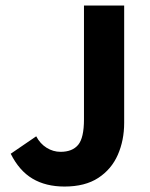

<svg xmlns="http://www.w3.org/2000/svg" viewBox="-20 -672 549 704"><path d="M216.5 12Q148 12 99.3 -16.9Q50.5 -45.8 19.3 -108.3L112.8 -172.2Q127 -145.1 150.9 -130.2Q174.9 -115.3 202 -115.3Q245.4 -115.3 266.7 -141Q287.9 -166.6 287.9 -234.1V-651.8H435.3V-221.9Q435.3 -157.5 412 -104.4Q388.8 -51.4 340.4 -19.7Q292 12 216.5 12Z"/></svg>

Font: Source Sans 3
Style: Regular
Weight: 200
Designer: Paul D. Hunt
Foundry: Adobe
Version: Version 3.046;hotconv 1.0.118;makeotfexe 2.5.65603